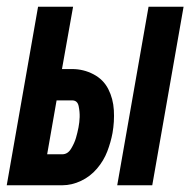

<svg xmlns="http://www.w3.org/2000/svg" viewBox="-50 -550 570 570"><path d="M-30 0 63 -530H167L134 -345H164Q198 -345 227.5 -329.5Q257 -314 271.5 -285.5Q286 -257 288 -223Q290 -189 284 -155Q279 -128 268.5 -100.5Q258 -73 238 -49.5Q218 -26 190.5 -13Q163 0 135 0ZM298 0 391 -530H495L402 0ZM90 -92H135Q151 -92 161 -108.5Q171 -125 175.5 -140.5Q180 -156 183 -171.5Q186 -187 186.5 -202.5Q187 -218 183.5 -235Q180 -252 164 -252H118Z"/></svg>

Font: Iosevka SS08
Style: Bold Italic
Weight: 700
Italic angle: -10°
Monospace: yes
Designer: Belleve Invis
Foundry: Belleve Invis
Version: 2.1.0; ttfautohint (v1.8.2)